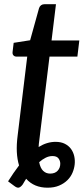

<svg xmlns="http://www.w3.org/2000/svg" viewBox="-20 -690 390 892"><path d="M68.5 78.5Q60 50.5 58.2 16Q56.5 -18.5 62 -60.5L106.5 -427H56.5Q48 -427 42.5 -432.8Q37 -438.5 38.5 -449.5L43.5 -491L120 -503L161.5 -652.5Q164.5 -661 171 -665.8Q177.5 -670.5 187 -670.5H240L219.5 -502H348.5L339.5 -427H210L162.5 -38Q160 -21 159.5 -7Q198 -31 238 -31Q263.5 -31 281.2 -22Q299 -13 309.8 1.8Q320.5 16.5 324.8 35.2Q329 54 327 73.5Q325 93 316.8 112.5Q308.5 132 293 147.2Q277.5 162.5 254.8 172.2Q232 182 201 182Q138.5 182 101.5 140.5Q97.5 147 93.5 153.5Q89.5 160 85.5 167Q76.5 179 68 181.5Q59.5 184 46.5 174L17.5 152.5Q30 132.5 42.8 114Q55.5 95.5 68.5 78.5ZM224 35Q207.5 35 192 42.8Q176.5 50.5 162 63.5Q167.5 91.5 180.8 104Q194 116.5 213 116.5Q235.5 116.5 247.8 103.2Q260 90 260 70.5Q260 57 251.8 46Q243.5 35 224 35Z"/></svg>

Font: Lato Semibold
Style: Italic
Weight: 600
Italic angle: -7°
Designer: Lukasz Dziedzic
Foundry: tyPoland Lukasz Dziedzic
Version: Version 2.006; 2014-01-15